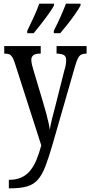

<svg xmlns="http://www.w3.org/2000/svg" viewBox="-20 -786 490 1042"><path d="M28 190Q67 190 95 177.5Q123 165 143 141Q163 117 177.5 82.5Q192 48 204 3L61 -442Q54 -464 47 -475.5Q40 -487 31 -491Q22 -495 6 -495H3V-536H201V-495H198Q170 -495 160 -485.5Q150 -476 150 -462Q150 -449 154 -432.5Q158 -416 165 -394L213 -233Q223 -200 230.5 -172Q238 -144 243 -121.5Q248 -99 250 -82Q255 -110 262 -139.5Q269 -169 279 -205L329 -403Q334 -418 336.5 -432Q339 -446 339 -460Q339 -480 327 -487Q315 -494 290 -495H287V-536H450V-495H448Q433 -495 422.5 -490.5Q412 -486 403.5 -470.5Q395 -455 386 -422L266 -5Q245 68 227 115Q209 162 186 188.5Q163 215 127.5 225.5Q92 236 37 236H28ZM272 -619Q292 -658 308.5 -695Q325 -732 338 -766H417V-756Q408 -739 389 -711.5Q370 -684 348 -656Q326 -628 307 -606H272ZM128 -619Q147 -658 164 -695Q181 -732 193 -766H273V-756Q264 -739 244.5 -711.5Q225 -684 203 -656Q181 -628 163 -606H128Z"/></svg>

Font: Noto Serif ExtraCondensed
Style: Regular
Weight: 400
Width: 2
Designer: Monotype Design Team
Foundry: Monotype Imaging Inc.
Version: Version 2.013